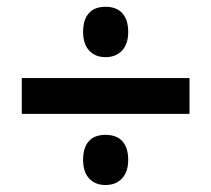

<svg xmlns="http://www.w3.org/2000/svg" viewBox="-20 -630 611 555"><path d="M43 -404.3H527.8V-300.8H43ZM220.2 -168Q220.2 -203.1 236.6 -221.7Q252.9 -240.2 285.2 -240.2Q316.9 -240.2 333.7 -221.7Q350.6 -203.1 350.6 -168Q350.6 -133.3 332.8 -114.3Q314.9 -95.2 285.2 -95.2Q255.4 -95.2 237.8 -114Q220.2 -132.8 220.2 -168ZM220.2 -537.6Q220.2 -572.8 236.6 -591.6Q252.9 -610.4 285.2 -610.4Q316.9 -610.4 333.7 -591.6Q350.6 -572.8 350.6 -537.6Q350.6 -502.9 332.8 -483.9Q314.9 -464.8 285.2 -464.8Q255.4 -464.8 237.8 -483.9Q220.2 -502.9 220.2 -537.6Z"/></svg>

Font: Viking Open Sans
Style: Bold
Weight: 700
Foundry: Ascender Corporation
Version: Version 2.001